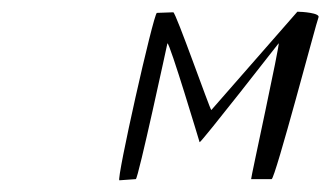

<svg xmlns="http://www.w3.org/2000/svg" viewBox="-20 -514 564 328"><path d="M248 -492C242 -490 178 -205 184 -206L212 -208C216 -208 266 -440 266 -440C270 -441 321 -271 321 -271C325 -272 456 -440 456 -440C459 -441 408 -208 409 -208H444C450 -208 521 -478 524 -484C528 -492 495 -494 488 -494L341 -326C339 -326 280 -494 276 -493Z"/></svg>

Font: pokerface
Style: oblique
Weight: 400
Version: Version 1